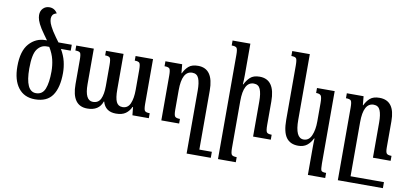

<svg xmlns="http://www.w3.org/2000/svg" viewBox="-86 -1067 3441 1603"><g transform="rotate(10 1635.0 -266.0)"><path d="M425 -247Q425 -296 413.5 -344Q402 -392 373 -442H456V-492H343Q329 -510 314.5 -531Q300 -552 284 -576Q260 -616 252.5 -637Q245 -658 245 -677Q245 -694 253.5 -707.5Q262 -721 287 -728Q263 -768 219 -768Q187 -768 165.5 -746.5Q144 -725 144 -689Q144 -670 152 -645Q160 -620 185 -579Q201 -555 216.5 -533Q232 -511 246 -492H234Q152 -492 96 -429.5Q40 -367 40 -236Q40 -120 90 -55Q140 10 231 10Q333 10 379 -56.5Q425 -123 425 -247ZM231 -42Q141 -42 141 -236Q141 -356 172.5 -399Q204 -442 251 -442H274Q305 -391 316.5 -342.5Q328 -294 328 -243Q328 -148 307 -95Q286 -42 231 -42Z M997 -492V-453Q1029 -453 1038 -441Q1047 -429 1047 -382V-215Q1047 -141 1027.5 -97Q1008 -53 963 -53Q926 -53 910.5 -85.5Q895 -118 895 -191V-492H746V-453Q778 -453 787 -441Q796 -429 796 -380V-202Q796 -132 777 -92.5Q758 -53 712 -53Q643 -53 643 -191V-492H494V-450Q527 -450 535.5 -438.5Q544 -427 544 -379V-174Q544 10 675 10Q774 10 802 -72H805Q828 10 918 10Q970 10 1000 -11.5Q1030 -33 1046 -69H1050L1057 0H1196V-42Q1162 -42 1153.5 -55Q1145 -68 1145 -114V-492Z M1763 185H1657V-315Q1657 -502 1526 -502Q1474 -502 1446.5 -478Q1419 -454 1402 -417H1399L1392 -492H1250V-450Q1284 -450 1293 -438Q1302 -426 1302 -380V0H1453V-39Q1421 -39 1411 -50.5Q1401 -62 1401 -109V-273Q1401 -437 1488 -437Q1528 -437 1543 -401Q1558 -365 1558 -298V236H1763Z M2230 -42Q2198 -42 2188.5 -54Q2179 -66 2179 -116V-315Q2179 -502 2048 -502Q1996 -502 1968.5 -476.5Q1941 -451 1924 -415H1920Q1923 -452 1923 -492V-760H1772V-718Q1806 -718 1815 -706Q1824 -694 1824 -648V236H1975V193Q1943 193 1933 182Q1923 171 1923 124V-273Q1923 -437 2010 -437Q2050 -437 2065 -401Q2080 -365 2080 -298V0H2230Z M2586 236H2733V193Q2700 193 2692.5 182.5Q2685 172 2685 122V-492H2535V-450Q2564 -450 2575 -437.5Q2586 -425 2586 -374V-217Q2586 -146 2565 -97.5Q2544 -49 2499 -49Q2427 -49 2427 -204V-760H2278V-718Q2311 -718 2319.5 -706Q2328 -694 2328 -645V-186Q2328 -83 2361.5 -36.5Q2395 10 2463 10Q2508 10 2537 -12.5Q2566 -35 2584 -73H2588Q2587 -56 2586.5 -37Q2586 -18 2586 -2Z M3222 185H2939V-273Q2939 -437 3026 -437Q3066 -437 3081 -401Q3096 -365 3096 -298V0H3246V-42Q3215 -42 3205 -53Q3195 -64 3195 -104V-327Q3195 -502 3064 -502Q3012 -502 2984.5 -478Q2957 -454 2940 -417H2937L2930 -492H2788V-450Q2822 -450 2831 -438Q2840 -426 2840 -380V236H3222Z"/></g></svg>

Font: Noto Serif Armenian ExtraCondensed Semi
Style: Regular
Weight: 600
Width: 3
Designer: Monotype Design Team
Foundry: Monotype Imaging Inc.
Version: Version 1.901